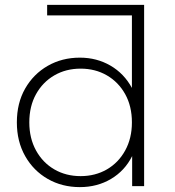

<svg xmlns="http://www.w3.org/2000/svg" viewBox="-20 -762 715 786"><path d="M307 4Q234 4 175.5 -29.5Q117 -63 83 -123Q49 -183 49 -261Q49 -340 83 -399.5Q117 -459 175.5 -492.5Q234 -526 307 -526Q376 -526 432 -493.5Q488 -461 520 -402V-699H173V-742H570V0H521V-123Q491 -63 434.5 -29.5Q378 4 307 4ZM310 -41Q370 -41 417.5 -68.5Q465 -96 492.5 -146Q520 -196 520 -261Q520 -327 492.5 -376.5Q465 -426 417.5 -453.5Q370 -481 310 -481Q250 -481 202.5 -453.5Q155 -426 127.5 -376.5Q100 -327 100 -261Q100 -196 127.5 -146Q155 -96 202.5 -68.5Q250 -41 310 -41Z"/></svg>

Font: Montserrat Light
Style: Regular
Weight: 300
Designer: Julieta Ulanovsky
Foundry: Julieta Ulanovsky
Version: Version 9.000; ttfautohint (v1.8.4.7-5d5b)